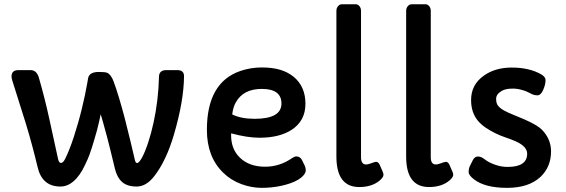

<svg xmlns="http://www.w3.org/2000/svg" viewBox="-20 -886 2704 918"><path d="M828.1 -550.8Q859.9 -550.8 859.9 -521.5Q858.9 -403.8 812 -243.7Q775.4 -118.2 717.8 -43.9Q679.2 5.9 633.5 5.9Q587.9 5.9 563.5 -16.1Q539.1 -38.1 529.3 -80.1Q502.9 -189.9 492.2 -230L473.6 -297.9Q465.8 -325.7 461.4 -339.8Q460.4 -335.4 458.7 -326.7Q457 -317.9 454.6 -307.6L444.3 -265.1Q415.5 -161.6 399.7 -126Q383.8 -90.3 372.6 -70.6Q361.3 -50.8 346.2 -33.7Q311 5.9 269 5.9Q181.2 5.9 159.7 -87.4Q134.8 -192.4 103.5 -295.4L38.6 -501.5Q35.2 -511.2 35.2 -521Q35.2 -550.8 68.4 -550.8H126Q155.3 -550.8 166 -514.2Q194.8 -414.1 215.8 -317.4L257.8 -125Q262.2 -106.9 271.5 -106.9Q281.7 -106.9 291.3 -126Q300.8 -145 311.8 -172.6Q322.8 -200.2 333 -231.7Q343.3 -263.2 353 -297.1Q362.8 -331.1 371.1 -365.2Q387.7 -433.1 397.9 -492.2L401.4 -512.7Q407.2 -542 452.6 -542Q482.4 -542 492.2 -538.1Q510.7 -529.8 522.9 -497.3Q535.2 -464.8 549.3 -417.5Q563.5 -370.1 576.7 -319.8Q609.4 -190.4 625 -120.6Q628.4 -106.4 635.3 -106.4Q644.5 -106.4 658.7 -132.1Q672.9 -157.7 688 -203.1Q703.1 -248.5 714.4 -300.8Q737.3 -406.2 740.2 -518.6Q740.2 -543.5 761.7 -549.3Q767.1 -550.8 772 -550.8Z M1085.4 -248.5 1085 -239.3Q1085 -172.4 1127.4 -131.8Q1171.9 -88.9 1248 -88.9Q1317.4 -88.9 1377 -130.4Q1388.2 -138.2 1397 -138.2Q1415 -138.2 1424.3 -120.1L1437.5 -92.8Q1441.9 -83 1441.9 -71.8Q1441.9 -60.5 1431.9 -48.6Q1421.9 -36.6 1405.8 -26.9Q1389.6 -17.1 1368.4 -9.8Q1347.2 -2.4 1324.7 2.4Q1279.8 12.2 1231 12.2Q1182.1 12.2 1132.6 -6.3Q1083 -24.9 1046.9 -60.5Q969.2 -136.2 969.2 -265.1Q969.2 -491.2 1128.4 -546.4Q1178.2 -563.5 1230.7 -563.5Q1283.2 -563.5 1320.1 -552.2Q1356.9 -541 1383.8 -519Q1440.4 -472.7 1440.4 -389.6Q1440.4 -308.1 1374 -265.1Q1315.9 -227.5 1220.7 -227.5Q1162.1 -227.5 1085.4 -248.5ZM1325.7 -391.1Q1325.7 -460.9 1231.9 -460.9Q1142.6 -460.9 1106.9 -395.5Q1094.2 -372.6 1090.3 -338.9Q1132.3 -317.9 1197.3 -317.9Q1325.7 -317.9 1325.7 -391.1Z M1706.1 -134.3Q1706.1 -99.6 1730.5 -99.6Q1738.3 -99.6 1750.5 -104Q1772.9 -112.3 1777.8 -112.3Q1789.1 -112.3 1795.4 -98.1L1810.5 -63.5Q1813.5 -56.2 1813.5 -49.8Q1813.5 -38.6 1794.9 -22.5Q1757.8 8.3 1697.8 8.3Q1588.4 8.3 1588.4 -137.7V-834Q1588.4 -847.2 1596.2 -856.4Q1604 -865.7 1614.7 -865.7H1680.2Q1691.4 -865.7 1698.7 -856.4Q1706.1 -847.2 1706.1 -834Z M2039.6 -134.3Q2039.6 -99.6 2064 -99.6Q2071.8 -99.6 2084 -104Q2106.4 -112.3 2111.3 -112.3Q2122.6 -112.3 2128.9 -98.1L2144 -63.5Q2147 -56.2 2147 -49.8Q2147 -38.6 2128.4 -22.5Q2091.3 8.3 2031.2 8.3Q1921.9 8.3 1921.9 -137.7V-834Q1921.9 -847.2 1929.7 -856.4Q1937.5 -865.7 1948.2 -865.7H2013.7Q2024.9 -865.7 2032.2 -856.4Q2039.6 -847.2 2039.6 -834Z M2406.7 -87.9Q2500.5 -87.9 2500.5 -150.9Q2500.5 -185.5 2447.3 -209.5Q2424.8 -219.7 2398.2 -228.5Q2371.6 -237.3 2347.2 -249.5Q2322.8 -261.7 2301.5 -276.1Q2280.3 -290.5 2264.6 -309.1Q2232.4 -348.1 2232.4 -408.2Q2232.4 -481.4 2293.5 -524.4Q2347.7 -563 2426.8 -563Q2511.7 -563 2568.8 -529.8Q2588.4 -518.1 2588.4 -502.9Q2588.4 -481.4 2576.9 -455.8Q2565.4 -430.2 2550 -430.2Q2534.7 -430.2 2522.2 -436.5Q2509.8 -442.9 2499.8 -447.5Q2489.7 -452.1 2478.5 -455.1Q2454.1 -462.4 2433.3 -462.4Q2412.6 -462.4 2399.9 -459.5Q2387.2 -456.5 2377 -450.2Q2352.1 -435.1 2352.1 -413.1Q2352.1 -391.1 2362.1 -379.4Q2372.1 -367.7 2389.6 -357.9Q2407.2 -348.1 2431.6 -338.4L2484.4 -316.4Q2548.3 -288.6 2570.8 -266.1Q2614.7 -221.2 2614.7 -162.1Q2614.7 -87.9 2564 -40Q2507.8 12.2 2404.3 12.2Q2299.3 12.2 2246.6 -28.3Q2220.7 -47.9 2220.7 -63.5Q2220.7 -79.1 2226.3 -91.6Q2231.9 -104 2241 -120.8Q2250 -137.7 2265.4 -137.7Q2280.8 -137.7 2298.1 -123.8Q2315.4 -109.9 2345.7 -98.9Q2376 -87.9 2406.7 -87.9Z"/></svg>

Font: Capriola
Style: Regular
Weight: 400
Designer: Viktoriya Grabowska
Foundry: Viktoriya Grabowska
Version: Version 1.007